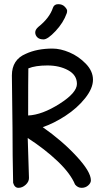

<svg xmlns="http://www.w3.org/2000/svg" viewBox="-20 -897 494 921"><path d="M164 -768Q218 -811 234 -860Q240 -877 259.5 -877Q279 -877 290.5 -865Q302 -853 302 -845.5Q302 -838 300 -833Q284 -788 246.5 -748Q209 -708 189 -708Q169 -708 159 -718Q149 -728 149 -741.5Q149 -755 164 -768ZM43 -20Q40 -152 40 -283L37 -535Q37 -611 104 -639Q158 -664 232 -664Q270 -664 313.5 -645.5Q357 -627 391.5 -591.5Q426 -556 426 -514.5Q426 -473 388 -425.5Q350 -378 294 -341.5Q238 -305 185 -287Q278 -222 347 -147.5Q416 -73 416 -32Q416 -19 403 -7.5Q390 4 371.5 4Q353 4 340 -12Q318 -65 256.5 -123.5Q195 -182 113 -235L119 -43Q119 -25 103 -10.5Q87 4 68.5 4Q50 4 43 -20ZM116 -569Q115 -518 115 -343Q182 -346 265.5 -399Q349 -452 349 -494.5Q349 -537 307 -560Q265 -583 207.5 -583Q150 -583 116 -569Z"/></svg>

Font: Patrick Hand
Style: Regular
Weight: 400
Designer: Patrick Wagesreiter
Foundry: Patrick Wagesreiter
Version: Version 1.003;PS 001.003;hotconv 1.0.70;makeotf.lib2.5.58329